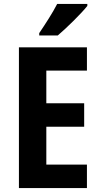

<svg xmlns="http://www.w3.org/2000/svg" viewBox="-20 -954 513 974"><path d="M423 -924V-934H270C247 -889 212 -835 179 -786V-774H273C320 -814 394 -887 423 -924ZM421 0V-119H215V-311H407V-430H215V-596H421V-714H76V0Z"/></svg>

Font: Noto Sans Sinhala Condensed
Style: Bold
Weight: 700
Width: 3
Designer: Jelle Bosma - Monotype Design Team
Foundry: Monotype Imaging Inc.
Version: Version 2.006